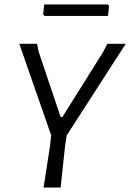

<svg xmlns="http://www.w3.org/2000/svg" viewBox="-20 -835 580 855"><path d="M460 -815 466 -809 461 -764H178L172 -771L177 -815ZM540 -640 277 -232 270 -187 250 0H174L203 -187L208 -232L66 -640H145L152 -605L250 -314H258L439 -603L458 -640Z"/></svg>

Font: Alegreya Sans
Style: Italic
Weight: 400
Italic angle: -7°
Designer: Juan Pablo del Peral
Foundry: Huerta Tipografica
Version: Version 2.007